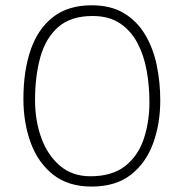

<svg xmlns="http://www.w3.org/2000/svg" viewBox="-20 -680 717 726"><path d="M326.5 25.5Q238.5 25.5 181.2 -19.5Q124 -64.5 96.2 -140Q68.5 -215.5 68.5 -306.5Q68.5 -411.5 95.8 -491Q123 -570.5 180.2 -615.2Q237.5 -660 326.5 -660Q399.5 -660 449.2 -629.8Q499 -599.5 529.2 -548.2Q559.5 -497 572.8 -432.8Q586 -368.5 586 -300.5Q586 -211 558.5 -136.8Q531 -62.5 473.8 -18.5Q416.5 25.5 326.5 25.5ZM322 -13.5Q404 -13.5 453 -52Q502 -90.5 523.5 -154.5Q545 -218.5 545 -294.5Q545 -354.5 534.8 -412.2Q524.5 -470 500 -516.8Q475.5 -563.5 434 -591.5Q392.5 -619.5 330 -619.5Q248 -619.5 200.5 -578Q153 -536.5 132.8 -464.8Q112.5 -393 112.5 -301Q112.5 -224 136.2 -158.5Q160 -93 206.8 -53.2Q253.5 -13.5 322 -13.5Z"/></svg>

Font: Grandstander Thin
Style: Regular
Weight: 100
Designer: Tyler Finck
Foundry: Etcetera Type Co
Version: Version 1.200; ttfautohint (v1.8.3)